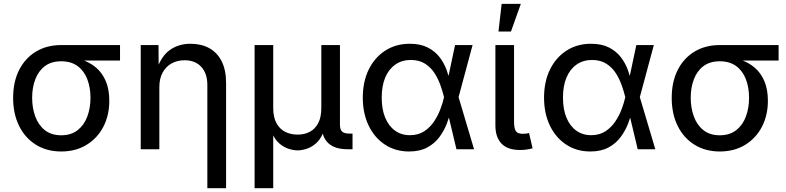

<svg xmlns="http://www.w3.org/2000/svg" viewBox="-20 -782 4119 1006"><path d="M300.8 11.7Q225.1 11.7 168.2 -23.7Q111.3 -59.1 80.1 -122.3Q48.8 -185.5 48.8 -269.5Q48.8 -353.5 80.3 -415.5Q111.8 -477.5 168.5 -511.7Q225.1 -545.9 300.8 -545.9H608.9V-464.8H369.6L300.8 -460.9Q248.5 -460.9 214.8 -435.3Q181.2 -409.7 164.8 -366.2Q148.4 -322.8 148.4 -269.5Q148.4 -216.8 164.8 -171.9Q181.2 -127 214.8 -100.1Q248.5 -73.2 300.8 -73.2Q353 -73.2 387.2 -100.3Q421.4 -127.4 437.7 -172.1Q454.1 -216.8 454.1 -269.5Q454.1 -322.8 437.7 -366.2Q421.4 -409.7 387.2 -435.3Q353 -460.9 300.8 -460.9V-485.4Q356.9 -485.4 403.3 -470.9Q449.7 -456.5 483.2 -428Q516.6 -399.4 534.7 -356Q552.7 -312.5 552.7 -254.4Q552.7 -177.7 521.5 -117.7Q490.2 -57.6 433.3 -22.9Q376.5 11.7 300.8 11.7Z M814.9 -325.2V0H717.3V-545.9H810.5L811.5 -413.1H799.8Q824.2 -487.3 869.9 -520Q915.5 -552.7 979 -552.7Q1034.2 -552.7 1076.2 -529.8Q1118.2 -506.8 1141.4 -460.9Q1164.6 -415 1164.6 -346.7V204.1H1066.4V-336.4Q1066.4 -397.5 1034.4 -431.9Q1002.4 -466.3 947.3 -466.3Q909.7 -466.3 879.6 -450Q849.6 -433.6 832.3 -402.1Q814.9 -370.6 814.9 -325.2Z M1314 204.1V-545.9H1411.6V-216.3Q1411.6 -167.5 1428.7 -136.5Q1445.8 -105.5 1474.6 -91.1Q1503.4 -76.7 1539.1 -76.7Q1575.2 -76.7 1603 -91.3Q1630.9 -106 1647.2 -136.7Q1663.6 -167.5 1663.6 -216.3V-545.9H1761.2V-128.9Q1761.2 -103 1772.5 -92.5Q1783.7 -82 1812 -82H1827.1V0H1802.2Q1733.9 0 1700 -32Q1666 -64 1666 -125.5V-174.8H1687.5Q1687.5 -120.6 1672.9 -85.4Q1658.2 -50.3 1635.3 -30.5Q1612.3 -10.7 1586.7 -2.4Q1561 5.9 1539.6 5.9Q1517.6 5.9 1491.9 -2.4Q1466.3 -10.7 1443.4 -30.5Q1420.4 -50.3 1405.8 -85.4Q1391.1 -120.6 1391.1 -174.8H1411.6V204.1Z M2123.5 11.7Q2051.8 11.7 1997.1 -24.2Q1942.4 -60.1 1911.6 -123.8Q1880.9 -187.5 1880.9 -270.5Q1880.9 -354.5 1912.1 -418Q1943.4 -481.4 1999 -517.1Q2054.7 -552.7 2127 -552.7Q2182.6 -552.7 2220.9 -533.2Q2259.3 -513.7 2283.2 -482.4Q2307.1 -451.2 2320.3 -414.8Q2333.5 -378.4 2339.4 -345.2H2373.5L2382.3 -274.4L2463.9 0H2371.6L2306.2 -274.4Q2299.8 -300.8 2288.3 -333.7Q2276.9 -366.7 2257.6 -397.5Q2238.3 -428.2 2207.5 -448Q2176.8 -467.8 2132.3 -467.8Q2085.9 -467.8 2051.5 -443.8Q2017.1 -419.9 1998.5 -376Q1980 -332 1980 -270.5Q1980 -210 1998 -166Q2016.1 -122.1 2049.3 -97.9Q2082.5 -73.7 2127.4 -73.7Q2171.4 -73.7 2202.4 -94Q2233.4 -114.3 2254.4 -145.8Q2275.4 -177.2 2287.8 -210.9Q2300.3 -244.6 2306.2 -271.5L2364.3 -545.9H2456.1L2382.3 -271.5L2373.5 -204.1H2342.8Q2335.4 -171.4 2321 -134Q2306.6 -96.7 2282 -63.5Q2257.3 -30.3 2218.5 -9.3Q2179.7 11.7 2123.5 11.7Z M2705.1 3.9Q2639.6 3.9 2607.7 -29.5Q2575.7 -63 2575.7 -124.5V-545.9H2673.3V-146Q2673.3 -110.4 2682.4 -95.7Q2691.4 -81.1 2717.8 -81.1Q2731.4 -81.1 2738.8 -82Q2746.1 -83 2752 -85L2770.5 -4.9Q2758.8 -1.5 2741.2 1.2Q2723.6 3.9 2705.1 3.9ZM2591.8 -616.7 2608.4 -761.7H2709L2657.2 -616.7Z M3073.2 11.7Q3001.5 11.7 2946.8 -24.2Q2892.1 -60.1 2861.3 -123.8Q2830.6 -187.5 2830.6 -270.5Q2830.6 -354.5 2861.8 -418Q2893.1 -481.4 2948.7 -517.1Q3004.4 -552.7 3076.7 -552.7Q3132.3 -552.7 3170.7 -533.2Q3209 -513.7 3232.9 -482.4Q3256.8 -451.2 3270 -414.8Q3283.2 -378.4 3289.1 -345.2H3323.2L3332 -274.4L3413.6 0H3321.3L3255.9 -274.4Q3249.5 -300.8 3238 -333.7Q3226.6 -366.7 3207.3 -397.5Q3188 -428.2 3157.2 -448Q3126.5 -467.8 3082 -467.8Q3035.6 -467.8 3001.2 -443.8Q2966.8 -419.9 2948.2 -376Q2929.7 -332 2929.7 -270.5Q2929.7 -210 2947.8 -166Q2965.8 -122.1 2999 -97.9Q3032.2 -73.7 3077.1 -73.7Q3121.1 -73.7 3152.1 -94Q3183.1 -114.3 3204.1 -145.8Q3225.1 -177.2 3237.5 -210.9Q3250 -244.6 3255.9 -271.5L3314 -545.9H3405.8L3332 -271.5L3323.2 -204.1H3292.5Q3285.2 -171.4 3270.8 -134Q3256.3 -96.7 3231.7 -63.5Q3207 -30.3 3168.2 -9.3Q3129.4 11.7 3073.2 11.7Z M3751.5 11.7Q3675.8 11.7 3618.9 -23.7Q3562 -59.1 3530.8 -122.3Q3499.5 -185.5 3499.5 -269.5Q3499.5 -353.5 3531 -415.5Q3562.5 -477.5 3619.1 -511.7Q3675.8 -545.9 3751.5 -545.9H4059.6V-464.8H3820.3L3751.5 -460.9Q3699.2 -460.9 3665.5 -435.3Q3631.8 -409.7 3615.5 -366.2Q3599.1 -322.8 3599.1 -269.5Q3599.1 -216.8 3615.5 -171.9Q3631.8 -127 3665.5 -100.1Q3699.2 -73.2 3751.5 -73.2Q3803.7 -73.2 3837.9 -100.3Q3872.1 -127.4 3888.4 -172.1Q3904.8 -216.8 3904.8 -269.5Q3904.8 -322.8 3888.4 -366.2Q3872.1 -409.7 3837.9 -435.3Q3803.7 -460.9 3751.5 -460.9V-485.4Q3807.6 -485.4 3854 -470.9Q3900.4 -456.5 3933.8 -428Q3967.3 -399.4 3985.4 -356Q4003.4 -312.5 4003.4 -254.4Q4003.4 -177.7 3972.2 -117.7Q3940.9 -57.6 3884 -22.9Q3827.1 11.7 3751.5 11.7Z"/></svg>

Font: Inter Cardless
Style: Regular
Weight: 400
Designer: Rasmus Andersson
Foundry: rsms
Version: Version 4.001;git-9221beed3